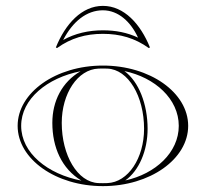

<svg xmlns="http://www.w3.org/2000/svg" viewBox="-20 -628 700 653"><path d="M330 -512.9C388.5 -512.9 438.8 -498.5 486 -464.6L490 -466.6C457.9 -546.3 402 -608 330 -608C258 -608 202.1 -546.3 170 -466.6L174 -464.6C221.2 -498.5 271.5 -512.9 330 -512.9ZM330 -524.9C280.6 -524.9 235.6 -514.4 194.8 -492C227.2 -554.5 274.2 -593 330 -593C382.8 -592.8 424.8 -553.7 449.5 -500C412.1 -517.5 373.3 -524.9 330 -524.9ZM406.1 -14.3C452.9 -47.5 482 -115.9 482 -190C482 -273.3 452.1 -350.7 403.1 -386.3C507.2 -364.5 588 -291.4 588 -200C588 -109.4 508.7 -36.7 406.1 -14.3ZM190 -210C190 -309.7 244 -392.1 315 -394.7C320.3 -394.9 324.7 -395 330 -395C335.3 -395 339.7 -394.9 345 -394.7C416.4 -392.1 470 -300.4 470 -190C470 -90.3 416 -7.9 345 -5.3C339.7 -5.1 335.3 -5 330 -5C324.7 -5 320.3 -5.1 315 -5.3C243.6 -7.9 190 -99.6 190 -210ZM40 -200C40 -86.8 169.9 5 330 5C490.1 5 620 -86.8 620 -200C620 -313.2 490.1 -405 330 -405C169.9 -405 40 -313.2 40 -200ZM256.9 -13.7C142.2 -35.5 52 -107.8 52 -200C52 -291.5 140.7 -363.3 253.9 -385.7C191.1 -349 158 -284.5 158 -210C158 -127.2 189.7 -54.3 256.9 -13.7Z"/></svg>

Font: Sortefax
Style: Medium
Weight: 500
Designer: gluk
Foundry: gluk
Version: Version 0.261